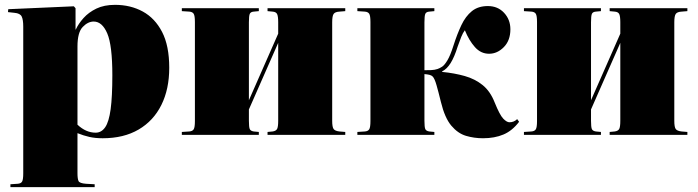

<svg xmlns="http://www.w3.org/2000/svg" viewBox="-20 -557 2884 793"><path d="M23 216V204L53 202Q67 201 71.5 192.5Q76 184 76 159V-447Q76 -476 69.5 -489Q63 -502 40 -504L13 -507L14 -519L285 -531L292 -523V-435H293Q304 -459 325 -482.5Q346 -506 378 -521.5Q410 -537 455 -537Q519 -537 569.5 -509.5Q620 -482 649.5 -425Q679 -368 679 -277Q679 -189 646.5 -123.5Q614 -58 552.5 -22Q491 14 404 14Q373 14 349 8.5Q325 3 300 -7V158Q300 182 304.5 191Q309 200 335 202L371 204V216ZM375 -9Q399 -9 414.5 -31.5Q430 -54 437 -106Q444 -158 444 -246Q444 -370 423 -419Q402 -468 367 -468Q343 -468 321.5 -445.5Q300 -423 300 -365V-42Q335 -9 375 -9Z M731 0V-12L762 -14Q775 -15 780 -23Q785 -31 785 -57V-466Q785 -492 780 -500Q775 -508 762 -509L731 -511V-523H1049V-511L1028 -509Q1015 -508 1011.5 -499.5Q1008 -491 1008 -465V-143L1129 -418V-465Q1129 -490 1124.5 -499Q1120 -508 1106 -509L1085 -511V-523H1406V-511L1382 -509Q1364 -508 1358 -499.5Q1352 -491 1352 -465V-58Q1352 -32 1358 -24Q1364 -16 1382 -14L1406 -12V0H1085V-12L1106 -14Q1120 -16 1124.5 -24.5Q1129 -33 1129 -58V-380L1008 -105V-58Q1008 -32 1011.5 -24Q1015 -16 1028 -14L1049 -12V0Z M1975 14Q1938 14 1904.5 4Q1871 -6 1844 -38Q1817 -70 1801 -136Q1791 -177 1783 -205Q1775 -233 1767 -241Q1762 -246 1753.5 -248Q1745 -250 1733 -251V-58Q1733 -32 1736.5 -24Q1740 -16 1753 -14L1774 -12V0H1456V-12L1487 -14Q1500 -15 1505 -23Q1510 -31 1510 -57V-466Q1510 -492 1505 -500Q1500 -508 1487 -509L1456 -511V-523H1774V-511L1753 -509Q1740 -508 1736.5 -499.5Q1733 -491 1733 -465V-267Q1747 -267 1761 -267.5Q1775 -268 1787 -272Q1796 -275 1806 -281.5Q1816 -288 1828 -308Q1840 -328 1853 -369Q1868 -416 1885.5 -453Q1903 -490 1929 -511Q1955 -532 1995 -532Q2036 -532 2062 -504Q2088 -476 2088 -436Q2088 -390 2061 -362.5Q2034 -335 2000 -335Q1966 -335 1941.5 -362.5Q1917 -390 1900 -432Q1892 -422 1885 -404.5Q1878 -387 1870 -364Q1857 -322 1841.5 -297Q1826 -272 1806 -262V-260Q1857 -255 1899.5 -243Q1942 -231 1973.5 -205.5Q2005 -180 2023 -134Q2044 -82 2058.5 -67Q2073 -52 2084 -52Q2103 -52 2116 -65L2124 -54Q2096 -17 2059.5 -1.5Q2023 14 1975 14Z M2144 0V-12L2175 -14Q2188 -15 2193 -23Q2198 -31 2198 -57V-466Q2198 -492 2193 -500Q2188 -508 2175 -509L2144 -511V-523H2462V-511L2441 -509Q2428 -508 2424.5 -499.5Q2421 -491 2421 -465V-143L2542 -418V-465Q2542 -490 2537.5 -499Q2533 -508 2519 -509L2498 -511V-523H2819V-511L2795 -509Q2777 -508 2771 -499.5Q2765 -491 2765 -465V-58Q2765 -32 2771 -24Q2777 -16 2795 -14L2819 -12V0H2498V-12L2519 -14Q2533 -16 2537.5 -24.5Q2542 -33 2542 -58V-380L2421 -105V-58Q2421 -32 2424.5 -24Q2428 -16 2441 -14L2462 -12V0Z"/></svg>

Font: Display Black
Style: Regular
Weight: 900
Designer: Latin by Veronika Burian and Jose Scaglione. Greek by Irene Vlachou. Cyrillic by Vera Evstafieva.
Foundry: TypeTogether
Version: Version 3.002